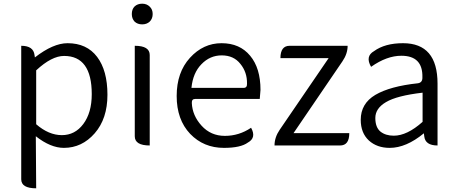

<svg xmlns="http://www.w3.org/2000/svg" viewBox="-20 -788 2473 1040"><path d="M176 232Q95 232 95 183V-540Q161 -540 167 -490L169 -477Q268 -554 346 -554Q450 -554 506 -480Q562 -406 562 -275Q562 -145 493 -66Q424 13 326 13Q254 13 174 -50L176 232ZM176 -115Q244 -56 315 -56Q386 -56 431 -116Q477 -177 477 -278Q477 -485 327 -485Q260 -485 176 -407Z M791 0Q710 0 710 -50V-540Q791 -540 791 -490V0ZM791 -671Q775 -656 750 -656Q725 -656 709 -671Q694 -687 694 -712Q694 -738 709 -753Q725 -768 750 -768Q775 -768 791 -752Q807 -737 807 -712Q807 -687 791 -671Z M1193 13Q1083 13 1010 -63Q937 -140 937 -268Q937 -396 1009 -475Q1081 -554 1180 -554Q1279 -554 1335 -486Q1391 -419 1391 -301L1387 -252H1037Q1018 -252 1019 -230Q1022 -162 1072 -107Q1122 -52 1198 -52Q1275 -52 1340 -96Q1370 -42 1323 -16Q1284 13 1193 13ZM1017 -312H1300Q1319 -312 1318 -335Q1319 -397 1282 -442Q1246 -488 1181 -488Q1117 -488 1071 -440Q1025 -393 1017 -312Z M1467 0Q1467 -44 1495 -85L1760 -473H1499Q1499 -540 1549 -540H1863Q1863 -497 1835 -456L1570 -67H1872Q1872 0 1822 0Z M2091 13Q2022 13 1978 -27Q1934 -68 1934 -139Q1934 -227 2013 -274Q2093 -321 2244 -337Q2269 -341 2268 -369Q2271 -486 2154 -486Q2075 -486 1990 -426Q1957 -483 2006 -511Q2065 -554 2163 -554Q2350 -554 2350 -335V0Q2283 0 2278 -50L2276 -66Q2180 13 2091 13ZM2113 -53Q2185 -53 2269 -128V-286Q2130 -270 2071 -235Q2013 -201 2013 -149Q2013 -98 2041 -75Q2069 -53 2113 -53Z"/></svg>

Font: Swei Half Moon CJK TC
Style: DemiLight
Weight: 350
Version: Version 2.125